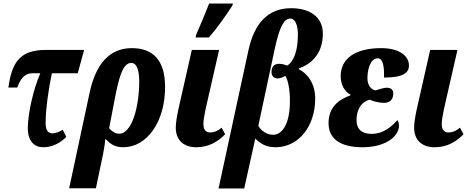

<svg xmlns="http://www.w3.org/2000/svg" viewBox="-20 -816 2628 1077"><path d="M222 10C271 10 315 -11 352 -48L332 -88C312 -76 291 -68 275 -68C248 -68 236 -87 236 -128C236 -203 253 -322 271 -405H416L452 -536H238C95 -536 47 -471 27 -325H77C92 -369 117 -405 159 -405H206C166 -313 136 -176 136 -98C136 -22 174 10 222 10Z M368 240H518L558 49C565 13 570 -19 571 -37C598 -10 622 10 671 10C803 10 906 -130 906 -329C906 -480 836 -546 720 -546C594 -546 517 -458 482 -293ZM648 -66C626 -66 610 -78 592 -96L624 -262C647 -382 669 -463 716 -463C749 -463 761 -418 761 -358C761 -223 722 -66 648 -66Z M1077 -606H1152C1198 -658 1250 -733 1283 -784L1287 -796H1153C1133 -744 1101 -668 1080 -620ZM1081 10C1153 10 1204 -23 1243 -63L1223 -100C1206 -85 1185 -73 1158 -73C1135 -73 1121 -89 1121 -119C1121 -140 1125 -164 1133 -203L1209 -536H1056L980 -200C972 -161 966 -128 966 -100C966 -27 1013 10 1081 10Z M1206 241H1350L1412 -39C1437 -14 1469 10 1525 10C1654 10 1748 -106 1748 -263C1748 -351 1702 -405 1656 -428V-432C1714 -452 1791 -503 1791 -628C1791 -720 1719 -770 1613 -770C1482 -770 1407 -684 1374 -536ZM1512 -60C1472 -60 1444 -86 1429 -110L1522 -546C1547 -659 1571 -712 1609 -712C1635 -712 1651 -676 1651 -622C1651 -533 1628 -468 1590 -448C1574 -455 1560 -458 1544 -458C1519 -458 1503 -442 1503 -412C1503 -390 1517 -376 1537 -376C1554 -376 1569 -384 1580 -391C1601 -361 1608 -285 1606 -235C1604 -128 1567 -60 1512 -60Z M2013 10C2150 10 2218 -56 2218 -110C2218 -127 2213 -138 2209 -142C2175 -104 2129 -65 2065 -65C2012 -65 1980 -89 1980 -142C1980 -192 1999 -242 2054 -257C2068 -249 2106 -239 2134 -239C2170 -239 2186 -261 2186 -292C2186 -313 2172 -324 2150 -324C2131 -324 2106 -314 2086 -309C2060 -314 2041 -339 2041 -378C2041 -420 2055 -489 2099 -489C2128 -489 2136 -444 2134 -381C2241 -381 2274 -407 2274 -449C2274 -500 2223 -546 2118 -546C1975 -546 1891 -489 1891 -389C1891 -340 1913 -302 1946 -285L1945 -281C1880 -257 1823 -216 1823 -125C1823 -39 1887 10 2013 10Z M2418 10C2490 10 2541 -23 2580 -63L2560 -100C2543 -85 2522 -73 2495 -73C2472 -73 2458 -89 2458 -119C2458 -140 2462 -164 2470 -203L2546 -536H2393L2317 -200C2309 -161 2303 -128 2303 -100C2303 -27 2350 10 2418 10Z"/></svg>

Font: Noto Serif Condensed Extra
Style: Italic
Weight: 800
Width: 3
Italic angle: -12°
Designer: Monotype Design Team
Foundry: Monotype Imaging Inc.
Version: Version 1.901